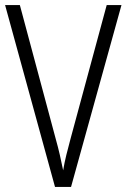

<svg xmlns="http://www.w3.org/2000/svg" viewBox="-20 -734 497 754"><path d="M457 -714 259 0H196L0 -714H58L199 -188Q208 -156 215 -125.5Q222 -95 228 -65Q233 -95 240.5 -125.5Q248 -156 257 -189L399 -714Z"/></svg>

Font: Noto Sans Khmer UI Condensed Light
Style: Regular
Weight: 300
Width: 3
Designer: Danh Hong and the Monotype Design Team
Foundry: Monotype Imaging Inc.
Version: Version 2.002; ttfautohint (v1.8.4.7-5d5b)